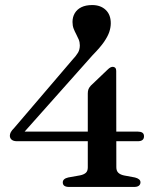

<svg xmlns="http://www.w3.org/2000/svg" viewBox="-20 -740 634 760"><path d="M327.5 -370Q327.5 -380 330.2 -387Q333 -394 339.5 -401L405 -463.5Q412 -470.5 417 -473Q422 -475.5 426.5 -475.5Q432.5 -475.5 436.2 -471.5Q440 -467.5 440 -459.5L440.5 -78Q440.5 -63.5 448.5 -56Q456.5 -48.5 471 -45.5L514 -37.5Q524.5 -35 530.2 -30.2Q536 -25.5 536 -18.5Q536 -10 529.8 -5Q523.5 0 511 0H253.5Q228.5 0 228.5 -18Q228.5 -32.5 250 -37.5L297.5 -46Q312 -49 319.8 -56Q327.5 -63 327.5 -77.5ZM265.5 -502Q281.5 -519 288.8 -531.5Q296 -544 296 -560.5Q296 -573 291.5 -583.8Q287 -594.5 281.5 -604.8Q276 -615 271.5 -626.5Q267 -638 267 -653Q267 -672.5 276 -687.8Q285 -703 302.2 -711.5Q319.5 -720 345 -720Q378 -720 398.2 -701Q418.5 -682 418.5 -648Q418.5 -632 412.8 -614.2Q407 -596.5 391.8 -574.2Q376.5 -552 346.5 -521.5L60.5 -200L54 -219H526Q537 -219 543.5 -214.8Q550 -210.5 550 -200.5Q550 -181 525.5 -181H47Q33.5 -181 26.2 -187Q19 -193 19 -203Q19 -209.5 22.8 -216.8Q26.5 -224 37 -234.5Z"/></svg>

Font: Fraunces 17pt
Style: Regular
Weight: 400
Version: Version 1.000;[b76b70a41]